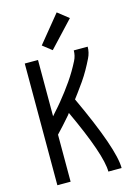

<svg xmlns="http://www.w3.org/2000/svg" viewBox="-142 -1048 784 1120"><g transform="rotate(-15 250.0 -487.5)"><path d="M60 0V-735H140V-395Q150 -406 160 -418Q181 -441 201 -465.5Q221 -490 240 -515Q259 -540 277 -566Q295 -592 311 -619Q327 -646 341.5 -674.5Q356 -703 356 -735H440Q440 -700 424 -667.5Q408 -635 391 -605Q374 -575 354 -546Q334 -517 313 -489Q301 -473 289 -457Q448 -116 448 0H368Q368 -102 234 -390L226 -379Q203 -353 180 -327Q160 -305 140 -284V0ZM238 -768 183 -811 317 -975 383 -923Z"/></g></svg>

Font: Iosevka SS08
Style: Regular
Weight: 400
Monospace: yes
Designer: Belleve Invis
Foundry: Belleve Invis
Version: 2.1.0; ttfautohint (v1.8.2)